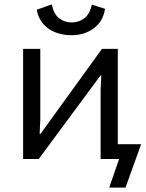

<svg xmlns="http://www.w3.org/2000/svg" viewBox="-20 -722 661 872"><path d="M437 -314 440 -380H437L156 0H85V-500H163V-177L160 -114H164L443 -500H515V-67H621L550 130H476L521 0H437ZM215 -702Q225 -656 249.5 -638Q274 -620 306 -620Q338 -620 363 -639Q388 -658 397 -701L457 -682Q448 -624 405.5 -593Q363 -562 304 -562Q277 -562 250.5 -569Q224 -576 203 -590Q182 -604 167 -626Q152 -648 147 -678Z"/></svg>

Font: PT Mono
Style: Regular
Weight: 400
Monospace: yes
Designer: A.Korolkova, I.Chaeva
Foundry: ParaType Ltd
Version: Version 1.001W OFL